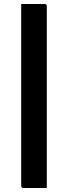

<svg xmlns="http://www.w3.org/2000/svg" viewBox="-20 -780 340 960"><path d="M86 -760H203Q214 -760 214 -749V160H97Q86 160 86 149Z"/></svg>

Font: Recursive Sn Lnr St SmB
Style: Regular
Weight: 600
Version: Version 1.079;hotconv 1.0.112;makeotfexe 2.5.65598; ttfautoh